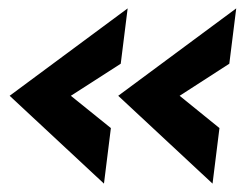

<svg xmlns="http://www.w3.org/2000/svg" viewBox="-20 -481 584 458"><path d="M487 -43 503.5 -175.5 408.5 -252.5 527 -329 543.5 -461 262 -252.5ZM3 -252.5 228 -43 244.5 -175.5 149 -252.5 268 -329 284.5 -461Z"/></svg>

Font: HK Grotesk
Style: Bold Italic
Weight: 700
Italic angle: -16°
Designer: Alfredo Marco Pradil
Foundry: Hanken Design Co.
Version: Version 3.001;FEAKit 1.0